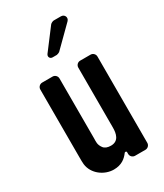

<svg xmlns="http://www.w3.org/2000/svg" viewBox="-176 -755 711 832"><g transform="rotate(-30 180.0 -339.0)"><path d="M227 -31V-22C227 -10 237 0 249 0H301C313 0 323 -10 323 -22V-454C323 -466 313 -476 301 -476H249C237 -476 227 -466 227 -454V-154C227 -124 220 -90 181 -90C164 -90 151 -95 144 -105C130 -124 133 -138 133 -154V-454C133 -466 123 -476 111 -476H59C47 -476 37 -466 37 -454V-118C37 -101 37 -89 38 -80C44 -29 93 6 140 6C179 6 201 -12 217 -34C220 -37 227 -36 227 -31ZM153 -548H174C177 -548 187 -552 189 -554L287 -651C300 -664 291 -684 273 -684H237C232 -684 222 -679 219 -675L141 -572C133 -561 140 -548 153 -548Z"/></g></svg>

Font: DIN Rundschrift
Style: Eng
Weight: 400
Width: 3
Version: Version 1.027